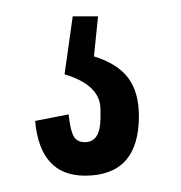

<svg xmlns="http://www.w3.org/2000/svg" viewBox="-20 -20 222 235"><path d="M84 195Q29 195 23 128L64 120Q66 139 70 146.5Q74 154 84 154Q103 154 103 124V114Q103 84 59 71L69 0H100L95 49Q124 58 137 75.5Q150 93 150 122Q150 195 84 195Z"/></svg>

Font: Pathway Gothic One
Style: Regular
Weight: 400
Version: Version 1.003; ttfautohint (v1.8.4.7-5d5b);gftools[0.9.26]